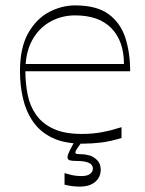

<svg xmlns="http://www.w3.org/2000/svg" viewBox="-20 -516 538 711"><path d="M287 16Q218 16 173 -6Q128 -28 102 -66Q76 -104 65 -152Q54 -200 54 -252Q54 -339 84 -392.5Q114 -446 161 -471Q208 -496 258 -496Q339 -496 383 -463Q427 -430 444.5 -375Q462 -320 462 -252H74Q74 -207 82.5 -165Q91 -123 114 -90.5Q137 -58 178 -39Q219 -20 283 -20Q323 -20 357.5 -26.5Q392 -33 430 -45V-5Q387 8 353 12Q319 16 287 16ZM439 -279Q439 -363 393 -411Q347 -459 258 -459Q210 -459 169.5 -437.5Q129 -416 104 -375.5Q79 -335 75 -279ZM219 168V125Q239 131 252 133.5Q265 136 282 136Q303 136 313.5 128Q324 120 324 108Q324 94 309 87Q294 80 262 80Q246 80 238 77.5Q230 75 230 66Q230 58 237.5 43Q245 28 260 0H291Q269 28 264 36.5Q259 45 259 49Q259 53 265 54Q271 55 280 55Q288 55 297 56.5Q306 58 313 60Q330 66 341.5 79Q353 92 353 112Q353 140 332.5 157.5Q312 175 276 175Q263 175 249.5 173.5Q236 172 219 168Z"/></svg>

Font: Ojuju ExtraLight
Style: Regular
Weight: 200
Designer: Chisaokwu Joboson, Mirko Velimirovic
Foundry: Udi Foundry
Version: Version 1.000